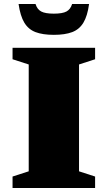

<svg xmlns="http://www.w3.org/2000/svg" viewBox="-20 -936 536 956"><path d="M453.5 -57V0H42.5V-57L123 -83V-615L42.5 -641V-698H453.5V-641L373.5 -615V-83ZM248 -868Q291 -868 311 -878.8Q331 -889.5 339 -916H423.5Q415.5 -856.5 395.2 -823Q375 -789.5 339.2 -776Q303.5 -762.5 248 -762.5Q193 -762.5 157.2 -776Q121.5 -789.5 101.2 -823Q81 -856.5 72.5 -916H157Q165 -889.5 185.2 -878.8Q205.5 -868 248 -868Z"/></svg>

Font: Newsreader 9pt ExtraBold
Style: Regular
Weight: 800
Designer: Hugues Gentile
Foundry: Production Type
Version: Version 1.003